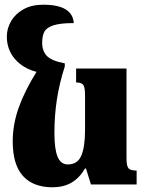

<svg xmlns="http://www.w3.org/2000/svg" viewBox="-20 -783 625 815"><path d="M560 -59V0H366L345 -68H341Q317 -27 283 -7.5Q249 12 203 12Q121 12 77.5 -36Q34 -84 34 -183Q34 -254 59 -325Q84 -396 135 -478Q77 -493 43 -533Q9 -573 9 -628Q9 -662 27 -693Q45 -724 79.5 -743.5Q114 -763 163 -763Q227 -763 259 -743Q291 -723 293 -685Q236 -685 207 -675.5Q178 -666 168.5 -648.5Q159 -631 159 -601Q159 -567 178.5 -546Q198 -525 255 -514V-501Q232 -429 221.5 -361Q211 -293 211 -218Q211 -150 224.5 -117.5Q238 -85 268 -85Q309 -85 325 -122Q341 -159 341 -232V-379Q341 -412 333.5 -422.5Q326 -433 303 -433V-492H517V-112Q517 -78 525.5 -68.5Q534 -59 560 -59Z"/></svg>

Font: Noto Serif Armenian Black Narrow
Style: Regular
Weight: 900
Width: 4
Designer: Monotype Design team
Foundry: Monotype Imaging Inc.
Version: Version 1.000